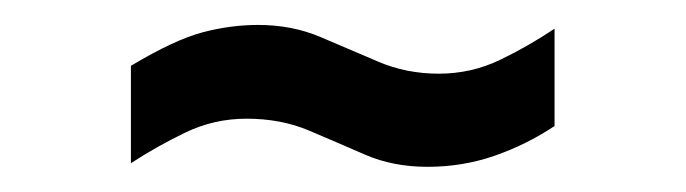

<svg xmlns="http://www.w3.org/2000/svg" viewBox="-20 -397 550 154"><path d="M85 -266.1V-344.2Q120.1 -365.2 142.6 -371.1Q165 -377 187 -377Q214.4 -377 237.3 -367.2Q260.3 -357.4 283 -347.7Q305.7 -337.9 332 -337.9Q357.9 -337.9 380.9 -348.9Q403.8 -359.9 424.8 -374V-295.9Q401.9 -280.8 376.5 -272Q351.1 -263.2 322.8 -263.2Q295.4 -263.2 272.9 -272.9Q250.5 -282.7 228 -292.2Q205.6 -301.8 177.7 -301.8Q151.9 -301.8 128.9 -290.8Q106 -279.8 85 -266.1Z"/></svg>

Font: Moulpali
Style: Regular
Weight: 400
Designer: Danh Hong
Version: Version 8.002; ttfautohint (v1.8.3)